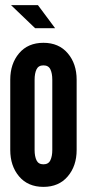

<svg xmlns="http://www.w3.org/2000/svg" viewBox="-20 -722 339 749"><path d="M149.5 7Q89 7 54.5 -33.8Q20 -74.5 20 -137V-411Q20 -473.5 54.5 -514.2Q89 -555 149.5 -555Q209.5 -555 244.2 -514.2Q279 -473.5 279 -411V-137Q279 -74.5 244.2 -33.8Q209.5 7 149.5 7ZM149.5 -81Q169 -81 176.5 -96.8Q184 -112.5 184 -137V-411Q184 -436 176.5 -451.5Q169 -467 149.5 -467Q130 -467 122.5 -451.5Q115 -436 115 -411V-137Q115 -112 122.5 -96.5Q130 -81 149.5 -81ZM195 -612H117L23 -702H128Z"/></svg>

Font: League Gothic
Style: Regular
Weight: 400
Designer: The League of Moveable Type
Version: Version 2.001